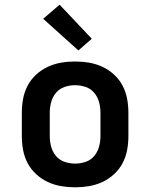

<svg xmlns="http://www.w3.org/2000/svg" viewBox="-20 -790 640 818"><path d="M300 8Q270 8 240.5 3Q211 -2 184 -14.5Q157 -27 134.5 -47.5Q112 -68 98 -94.5Q84 -121 78.5 -150.5Q73 -180 73 -210V-310Q73 -340 78.5 -369.5Q84 -399 98 -425.5Q112 -452 134.5 -472.5Q157 -493 184 -505.5Q211 -518 240.5 -523Q270 -528 300 -528Q330 -528 359.5 -523Q389 -518 416 -505.5Q443 -493 465.5 -472.5Q488 -452 502 -425.5Q516 -399 521.5 -369.5Q527 -340 527 -310V-210Q527 -180 521.5 -150.5Q516 -121 502 -94.5Q488 -68 465.5 -47.5Q443 -27 416 -14.5Q389 -2 359.5 3Q330 8 300 8ZM300 -93Q323 -93 345 -100.5Q367 -108 381.5 -125.5Q396 -143 402 -165Q408 -187 408 -210V-310Q408 -333 402 -355Q396 -377 381.5 -394.5Q367 -412 345 -419.5Q323 -427 300 -427Q277 -427 255 -419.5Q233 -412 218.5 -394.5Q204 -377 198 -355Q192 -333 192 -310V-210Q192 -187 198 -165Q204 -143 218.5 -125.5Q233 -108 255 -100.5Q277 -93 300 -93ZM314 -575 164 -710 234 -770 371 -625Z"/></svg>

Font: Iosevka Aile
Style: Bold
Weight: 700
Designer: Belleve Invis
Foundry: Belleve Invis
Version: Version 28.0.1; ttfautohint (v1.8.4)